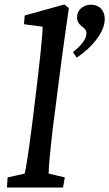

<svg xmlns="http://www.w3.org/2000/svg" viewBox="-20 -836 487 856"><path d="M11 0H261L269 -45L197 -62C196 -82 204 -166 215 -261L239 -448C260 -616 273 -700 287 -800L267 -816L90 -767L87 -728L170 -717C171 -687 155 -543 141 -427L123 -280C107 -155 96 -85 90 -62L14 -45ZM305 -604 322 -579C392 -625 439 -688 446 -737C452 -786 426 -815 385 -815C354 -815 327 -794 324 -767C318 -714 370 -721 365 -683C363 -663 347 -636 305 -604Z"/></svg>

Font: TPK Tissa Web Medium
Style: Italic
Weight: 500
Italic angle: -7°
Designer: Jacques Le Bailly, Suppakit Chalermlarp | Katatrad Co.,Ltd.
Foundry: Jacques Le Bailly, Cadson Demak Co.,Ltd.
Version: Version 5.000;Glyphs 3.1.2 (3151)